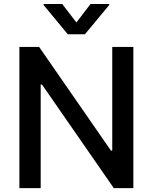

<svg xmlns="http://www.w3.org/2000/svg" viewBox="-20 -969 787 989"><path d="M666.9 -727.3H558.2V-193.2H551.5L181.5 -727.3H79.9V0H189.6V-533.4H196.4L566.1 0H666.9ZM204.5 -943.2 329.2 -792.6H417.6L542.6 -943.2V-948.5H446.4L373.6 -853.3L300.4 -948.5H204.5Z"/></svg>

Font: Margiela Sans Medium
Style: Regular
Weight: 500
Designer: Stefan Endress, Andreas Faust
Version: Version 1.100;FEAKit 1.0